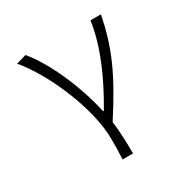

<svg xmlns="http://www.w3.org/2000/svg" viewBox="-177 -726 1053 1084"><g transform="rotate(-30 350.0 -183.5)"><path d="M317 76C317 132 317 157 314 209H382C382 144 380 63 371 -2C520 -232 580 -371 618 -562H550C526 -398 451 -237 360 -82H355C315 -266 226 -466 134 -576L69 -557C193 -410 317 -119 317 76Z"/></g></svg>

Font: Kawkab Mono Light
Style: Regular
Weight: 300
Monospace: yes
Designer: Abdullah Arif
Foundry: Abdullah Arif
Version: Version 1.000;PS 000.500;hotconv 1.0.88;makeotf.lib2.5.64775